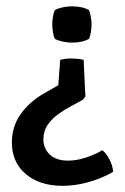

<svg xmlns="http://www.w3.org/2000/svg" viewBox="-20 -578 393 606"><path d="M207 -443.5Q193 -443.5 177.8 -446.8Q162.5 -450 153 -455.5Q149.5 -462 147.2 -475.8Q145 -489.5 145 -501Q145 -512 147.2 -525.5Q149.5 -539 153 -546Q162.5 -551.5 177.8 -554.8Q193 -558 207 -558Q240.5 -558 261 -546Q264 -539.5 266.5 -526Q269 -512.5 269 -501Q269 -490 266.8 -476.2Q264.5 -462.5 261 -455.5Q240.5 -443.5 207 -443.5ZM337 -35.5Q304.5 -16.5 262 -4Q219.5 8.5 177.5 8.5Q105 8.5 61.2 -28.8Q17.5 -66 17.5 -128.5Q17.5 -179 45.5 -218.2Q73.5 -257.5 119.5 -283.5L164 -309L170 -389Q179 -391.5 188.2 -392.5Q197.5 -393.5 206 -393.5Q214 -393.5 224.5 -392.5Q235 -391.5 244 -389L249.5 -273.5L241.5 -263L203.5 -242.5Q184 -232 164 -217.8Q144 -203.5 130.5 -184Q117 -164.5 117 -138Q117 -109.5 137 -90.2Q157 -71 195 -71Q222 -71 251.5 -80.8Q281 -90.5 303 -104Q315.5 -94 325.8 -74.2Q336 -54.5 337 -35.5Z"/></svg>

Font: Signika Negative SC
Style: Regular
Weight: 400
Designer: Anna Giedryś
Foundry: Anna Giedryś
Version: Version 2.000; ttfautohint (v1.8.3) -l 8 -r 50 -G 200 -x 9 -